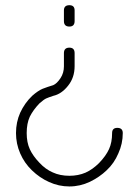

<svg xmlns="http://www.w3.org/2000/svg" viewBox="-20 -499 519 720"><path d="M259.8 -299.8Q259.8 -280.3 259.8 -284.2Q259.8 -289.1 259.8 -251Q259.8 -208 235.4 -177.7Q210.9 -146.5 179.7 -139.6Q162.1 -133.8 153.3 -129.9Q144.5 -126 127.9 -111.3Q104.5 -86.9 91.8 -61.5Q80.1 -36.1 80.1 0Q80.1 35.2 91.8 60.5Q103.5 85.9 127.9 111.3Q150.4 135.7 177.7 147.5Q205.1 160.2 240.2 160.2Q273.4 160.2 300.8 148.4Q327.1 136.7 351.6 112.3Q377 85.9 388.7 60.5Q400.4 35.2 400.4 0Q400.4 -19.5 419.9 -19.5Q440.4 -19.5 440.4 0Q440.4 40 423.8 76.2Q408.2 113.3 379.9 139.6Q353.5 165 317.4 182.6Q280.3 200.2 240.2 200.2Q200.2 200.2 164.1 183.6Q128.9 168 99.6 139.6Q71.3 112.3 55.7 76.2Q40 40 40 0Q40 -41 55.7 -76.2Q72.3 -112.3 100.6 -139.6Q123 -159.2 139.6 -166Q157.2 -172.9 179.7 -179.7Q193.4 -185.5 207 -206.1Q219.7 -225.6 219.7 -250Q219.7 -289.1 219.7 -286.1Q219.7 -284.2 219.7 -299.8Q219.7 -320.3 240.2 -320.3Q259.8 -320.3 259.8 -299.8ZM219.7 -460Q219.7 -479.5 240.2 -479.5Q259.8 -479.5 259.8 -460Q259.8 -440.4 259.8 -440.4Q259.8 -439.5 259.8 -419.9Q259.8 -399.4 240.2 -399.4Q219.7 -399.4 219.7 -419.9Q219.7 -439.5 219.7 -439.5Q219.7 -439.5 219.7 -460Z"/></svg>

Font: Demofont
Style: Regular
Weight: 400
Version: Version 1.0